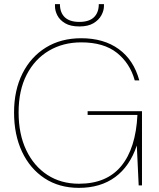

<svg xmlns="http://www.w3.org/2000/svg" viewBox="-20 -897 767 929"><path d="M362 12Q266 12 195.5 -34.5Q125 -81 86.5 -163Q48 -245 48 -353Q48 -460 88.5 -541Q129 -622 202 -667Q275 -712 373 -712Q482 -712 554.5 -659.5Q627 -607 654 -508H632Q609 -591 545.5 -641.5Q482 -692 373 -692Q285 -692 216.5 -651.5Q148 -611 109 -535.5Q70 -460 70 -353Q70 -248 107 -170.5Q144 -93 209.5 -50.5Q275 -8 362 -8Q496 -8 566.5 -93.5Q637 -179 645 -341H404V-359H667V0H651L642 -193Q608 -92 537 -40Q466 12 362 12ZM364 -769Q321 -769 295 -784.5Q269 -800 257.5 -822.5Q246 -845 246 -867V-877H270Q270 -836 293.5 -813.5Q317 -791 364 -791Q411 -791 434.5 -813.5Q458 -836 458 -877H483V-868Q483 -846 470.5 -823Q458 -800 432 -784.5Q406 -769 364 -769Z"/></svg>

Font: DM Sans Thin
Style: Regular
Weight: 100
Designer: Colophon Foundry, Jonny Pinhorn
Foundry: Colophon Foundry
Version: Version 4.004; ttfautohint (v1.8.4.7-5d5b)